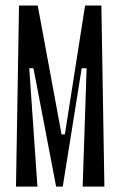

<svg xmlns="http://www.w3.org/2000/svg" viewBox="-20 -687 443 707"><path d="M50 -666.7H113.3V-435.6H87.8L117.8 0H38.9ZM58.9 -666.7H118.9L206.7 -192.2H218.9L211.1 0H186.7ZM218.9 -192.2 293.3 -666.7H317.8L211.1 0H186.7ZM270 -435.6 294.4 -666.7H353.3L364.4 0H284.4L298.9 -435.6Z"/></svg>

Font: Le Murmure
Style: Regular
Weight: 600
Width: 2
Designer: Jeremy Landes, Alexander Slobzheninov (Cyrillic)
Foundry: Velvetyne Type Foundry
Version: Version 1.0